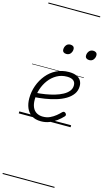

<svg xmlns="http://www.w3.org/2000/svg" viewBox="-240 -1196 1067 1882"><g transform="rotate(15 294.0 -255.0)"><path d="M229 19Q171 19 134 -5.5Q97 -30 79 -72.5Q61 -115 61 -170Q61 -237 83.5 -299.5Q106 -362 147 -412Q188 -462 245 -490.5Q302 -519 372 -519Q419 -519 449.5 -505Q480 -491 494 -467Q508 -443 508 -413Q508 -366 483 -331Q458 -296 416 -271Q374 -246 320.5 -230Q267 -214 209.5 -205Q152 -196 97 -193L107 -238Q155 -241 204 -249Q253 -257 297 -270Q341 -283 376 -302Q411 -321 431 -346.5Q451 -372 451 -404Q451 -437 429 -453.5Q407 -470 365 -470Q308 -470 262 -444Q216 -418 183.5 -375Q151 -332 133.5 -279Q116 -226 116 -171Q116 -124 130.5 -92.5Q145 -61 172 -45.5Q199 -30 236 -30Q275 -30 307 -45Q339 -60 364.5 -81Q390 -102 409 -122Q418 -130 426 -129Q434 -128 441 -122Q448 -115 450 -106.5Q452 -98 444 -89Q419 -62 386 -37Q353 -12 313.5 3.5Q274 19 229 19ZM299 -683Q281 -683 270 -692Q259 -701 259 -719Q259 -743 273.5 -762.5Q288 -782 316 -782Q334 -782 345 -773Q356 -764 356 -745Q356 -722 341.5 -702.5Q327 -683 299 -683ZM531 -683Q513 -683 501.5 -692Q490 -701 490 -719Q490 -743 505 -762.5Q520 -782 548 -782Q565 -782 576.5 -773Q588 -764 588 -745Q588 -722 573.5 -702.5Q559 -683 531 -683ZM0 605H526V615H0ZM0 -20H526V0H0ZM0 -505H526V-500H0ZM0 -1125H526V-1115H0Z"/></g></svg>

Font: Playwrite CU Guides
Style: Regular
Weight: 400
Designer: Veronika Burian, José Scaglione
Foundry: TypeTogether
Version: Version 1.003